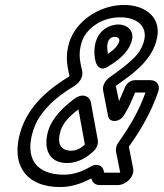

<svg xmlns="http://www.w3.org/2000/svg" viewBox="-20 -722 662 776"><path d="M238 -16C126 -16 80 -82 113 -191C125 -231 147 -264 177 -295C202 -322 237 -348 281 -375C301 -387 318 -412 312 -436C300 -485 298 -511 310 -551C325 -601 384 -652 466 -652C538 -652 579 -612 561 -553C553 -526 539 -503 514 -481C492 -460 462 -437 425 -411C407 -399 392 -376 397 -355L417 -252C422 -226 462 -226 481 -256C500 -285 512 -315 526 -348H568C542 -275 506 -213 459 -147C450 -135 447 -123 449 -108L466 -24H401C401 -26 400 -28 399 -32C395 -53 372 -64 345 -48C314 -30 280 -16 238 -16ZM587 -398H526C511 -398 495 -389 487 -373C474 -345 470 -332 461 -313L448 -375C512 -420 586 -470 611 -553C640 -648 570 -702 482 -702C378 -702 285 -633 260 -551C245 -501 249 -465 261 -414C180 -364 96 -298 63 -191C22 -56 85 34 223 34C271 34 313 18 349 -1C351 8 359 26 383 26H456C487 26 525 -6 518 -42L501 -128C501 -129 501 -129 502 -131C551 -199 592 -271 620 -353C628 -380 612 -398 587 -398ZM458 -623C448 -623 439 -621 429 -618C355 -593 355 -508 368 -468C370 -464 381 -431 415 -452C450 -473 497 -505 512 -555C525 -597 495 -623 458 -623ZM443 -573C460 -573 464 -563 462 -555C456 -536 441 -521 416 -504C415 -511 415 -515 414 -521C410 -558 425 -573 443 -573ZM252 -63C296 -63 334 -88 357 -110C372 -123 378 -142 375 -157L347 -310C343 -331 316 -347 284 -325C241 -294 192 -249 175 -194C156 -131 170 -63 252 -63ZM268 -113C222 -113 210 -145 225 -194C234 -224 262 -254 297 -280L323 -138C308 -124 291 -113 268 -113Z"/></svg>

Font: DIN Rundschrift
Style: MittelKontKu
Weight: 400
Version: Version 1.027